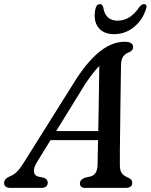

<svg xmlns="http://www.w3.org/2000/svg" viewBox="-47 -913 732 933"><path d="M133.5 -126.5Q115.5 -97 117.8 -78.8Q120 -60.5 138 -55L166.5 -49Q185 -41.5 185 -26Q185 0 153 0H5.5Q-27 0 -27 -24Q-27 -34.5 -20 -42.2Q-13 -50 4.5 -58Q21.5 -63.5 39 -82.5Q56.5 -101.5 73.5 -130.5L325 -531.5Q385 -622.5 442.5 -666.2Q500 -710 558 -710Q581 -710 590.5 -703Q600 -696 600 -684.5Q600 -667.5 581 -659.5Q562 -653 551.5 -638Q541 -623 541 -594.5Q540.5 -563.5 539.8 -513Q539 -462.5 538.2 -403.2Q537.5 -344 536.8 -286Q536 -228 535.5 -181Q535 -134 535.5 -108.5Q536 -83 545.5 -70.5Q555 -58 579.5 -48Q595.5 -40 595.5 -25Q595.5 0 564 0H366.5Q341.5 0 341.5 -22.5Q341.5 -39.5 364.5 -49L394.5 -56Q426 -66 427 -110Q428 -153.5 429.5 -232H198.5ZM366.5 -504 226 -276H430.5Q431.5 -330 432.5 -387.5Q433.5 -445 434.2 -498.5Q435 -552 435.5 -592.5Q422 -579 404.8 -557.2Q387.5 -535.5 366.5 -504ZM525 -812.5Q585.5 -812.5 630 -878.5Q642 -893 652.5 -893Q670.5 -893 662.5 -869Q644.5 -813.5 602.2 -780.2Q560 -747 507.5 -747Q455 -747 430.2 -780.2Q405.5 -813.5 416.5 -869Q421.5 -893 439.5 -893Q450 -893 454.5 -878.5Q464 -812.5 525 -812.5Z"/></svg>

Font: Fraunces 9pt Soft
Style: Italic
Weight: 400
Italic angle: -16°
Version: Version 1.000;[0bf87f6ff]